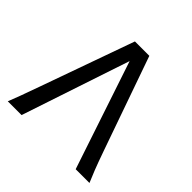

<svg xmlns="http://www.w3.org/2000/svg" viewBox="-182 -874 1035 1035"><g transform="rotate(45 335.5 -356.5)"><path d="M537.1 0 330.6 -617.7 124.5 0H19.5Q31.7 -30.3 45.9 -68.8Q60.1 -107.4 85.4 -178.2L275.9 -712.9H385.7L573.7 -178.2Q598.6 -107.4 613.8 -68.8Q628.9 -30.3 642.1 0Z"/></g></svg>

Font: Andika LitF DSA DSG
Style: Regular
Weight: 400
Designer: Victor Gaultney, Annie Olsen, Julie Remington, Don Collingsworth, Eric Hays, Becca Hirsbrunner
Foundry: SIL International
Version: Version 6.200 ; LitF DSA DSG; ttfautohint (v1.8.3.10-c5d8)